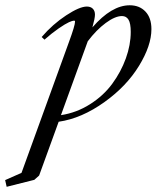

<svg xmlns="http://www.w3.org/2000/svg" viewBox="-136 -450 603 739"><path d="M-110.4 269 -116.2 243.2 -53.2 215.3 129.9 -289.6Q152.8 -352.1 152.8 -366.7Q152.8 -370.6 148.9 -370.6Q143.1 -370.6 129.4 -364.5Q115.7 -358.4 89.8 -340.6Q64 -322.8 35.2 -297.4L24.4 -307.6Q66.9 -356.9 118.7 -390.9Q170.4 -424.8 198.2 -424.8Q212.9 -424.8 221.2 -416.5Q229.5 -408.2 229.5 -393.6Q229.5 -379.9 219.7 -344.7Q293.5 -429.7 363.3 -429.7Q400.9 -429.7 423.8 -405.5Q446.8 -381.3 446.8 -337.9Q446.8 -274.4 398.7 -196Q350.6 -117.7 266.6 -57.6Q178.2 5.9 89.8 18.6L14.6 225.6L-3.9 242.2ZM200.7 -288.1 98.6 -6.8Q159.2 -16.1 210.9 -49.1Q262.7 -82 296.1 -127.7Q329.6 -173.3 348.4 -225.3Q367.2 -277.3 367.2 -327.1Q367.2 -360.4 358.6 -374.3Q350.1 -388.2 333.5 -388.2Q307.1 -388.2 271 -361.6Q234.9 -335 201.7 -291Z"/></svg>

Font: Elstob 18pt
Style: Italic
Weight: 400
Italic angle: -20°
Designer: Peter S. Baker
Version: Version 1.015